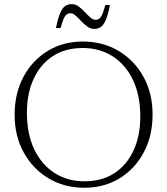

<svg xmlns="http://www.w3.org/2000/svg" viewBox="-20 -876 789 906"><path d="M371 -680Q465.5 -680 540 -635.5Q614.5 -591 657.2 -513.2Q700 -435.5 700 -335.5Q700 -235 658.5 -157Q617 -79 544.2 -34.5Q471.5 10 378 10Q283.5 10 209 -34.5Q134.5 -79 91.8 -156.8Q49 -234.5 49 -334.5Q49 -435 90.5 -513Q132 -591 204.8 -635.5Q277.5 -680 371 -680ZM378.5 -20.5Q461.5 -20.5 520.2 -59.2Q579 -98 610.5 -166.8Q642 -235.5 642 -326Q642 -427 607 -499.5Q572 -572 510.8 -610.8Q449.5 -649.5 370.5 -649.5Q287.5 -649.5 228.8 -610.8Q170 -572 138.5 -503.2Q107 -434.5 107 -344Q107 -243 142 -170.5Q177 -98 238.2 -59.2Q299.5 -20.5 378.5 -20.5ZM499 -852.5Q489.5 -805 478.8 -780.8Q468 -756.5 455 -748Q442 -739.5 425.5 -739.5Q407 -739.5 391.8 -750.8Q376.5 -762 363 -776.5Q349.5 -791 337 -802.2Q324.5 -813.5 312.5 -813.5Q297 -813.5 287.2 -800Q277.5 -786.5 266 -743.5H244Q253.5 -791 264.2 -815.2Q275 -839.5 288.2 -848Q301.5 -856.5 319 -856.5Q336.5 -856.5 351.5 -845.2Q366.5 -834 380 -819.5Q393.5 -805 406 -793.8Q418.5 -782.5 431 -782.5Q446.5 -782.5 456 -796Q465.5 -809.5 477 -852.5Z"/></svg>

Font: Newsreader Text Light
Style: Regular
Weight: 300
Designer: Hugues Gentile
Foundry: Production Type
Version: Version 1.002